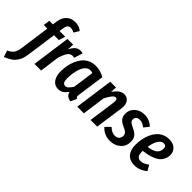

<svg xmlns="http://www.w3.org/2000/svg" viewBox="-81 -1508 2478 2478"><g transform="rotate(45 1158.5 -269.0)"><path d="M307.1 -661.1Q277.3 -661.1 261.5 -642.6Q245.6 -624 240.2 -584L231.9 -528.8H335.9L309.1 -439.9H220.2L164.1 -37.1Q158.2 3.9 148.7 36.4Q139.2 68.8 124 93.3Q108.9 117.7 93.5 135.3Q78.1 152.8 54.4 168.2Q30.8 183.6 11 193.6Q-8.8 203.6 -39.1 216.8L-67.9 127Q-42 115.2 -25.6 103.8Q-9.3 92.3 5.6 73.7Q20.5 55.2 29.5 27.6Q38.6 0 43.9 -40L99.1 -439.9H33.2L45.9 -528.8H110.8L120.1 -590.8Q130.4 -665.5 176 -710.2Q221.7 -754.9 296.9 -754.9Q363.8 -754.9 417 -713.9L373 -641.1Q339.8 -661.1 307.1 -661.1Z M604.5 -542Q624.5 -542 647.5 -535.2L609.9 -417Q591.3 -421.9 574.7 -421.9Q536.6 -421.9 509.3 -381.3Q481.9 -340.8 460.4 -264.2L424.8 0H303.7L377.4 -528.8H481.4L476.6 -437Q501 -488.8 531.5 -515.4Q562 -542 604.5 -542Z M881.3 -543Q964.4 -543 1044.4 -499L992.7 -136.2Q987.3 -110.8 990.5 -94Q993.7 -77.1 1011.2 -68.8L973.6 13.2Q893.1 3.4 879.4 -64.9Q850.6 -25.4 820.1 -5.1Q789.6 15.1 748.5 15.1Q684.1 15.1 647.2 -35.2Q610.4 -85.4 610.4 -169.9Q610.4 -223.6 619.4 -274.9Q628.4 -326.2 649.4 -375.2Q670.4 -424.3 700.9 -461.2Q731.4 -498 777.8 -520.5Q824.2 -543 881.3 -543ZM874.5 -453.1Q838.9 -453.1 810.8 -427.2Q782.7 -401.4 766.4 -359.1Q750 -316.9 741.7 -268.1Q733.4 -219.2 733.4 -168Q733.4 -120.6 746.3 -99.4Q759.3 -78.1 785.6 -78.1Q809.6 -78.1 830.1 -97.7Q850.6 -117.2 875.5 -154.8L915.5 -444.8Q895 -453.1 874.5 -453.1Z M1402.3 -543.9Q1457 -543.9 1485.4 -500.7Q1513.7 -457.5 1503.4 -386.2L1448.2 0H1327.6L1379.4 -372.1Q1387.7 -437 1351.6 -437Q1309.6 -437 1248.5 -314L1205.6 0H1084.5L1158.2 -528.8H1263.7L1258.3 -440.9Q1290 -490.2 1324.5 -517.1Q1358.9 -543.9 1402.3 -543.9Z M1772 -543Q1866.7 -543 1930.2 -478L1875 -411.1Q1827.6 -452.1 1775.9 -452.1Q1744.1 -452.1 1725.6 -435.3Q1707 -418.5 1707 -390.1Q1707 -366.2 1724.6 -350.1Q1742.2 -334 1788.1 -313Q1841.8 -289.6 1868.4 -256.1Q1895 -222.7 1895 -168.9Q1895 -86.4 1836.9 -35.6Q1778.8 15.1 1691.9 15.1Q1586.9 15.1 1516.1 -63L1582 -128.9Q1635.3 -77.1 1691.9 -77.1Q1731 -77.1 1751.5 -99.9Q1772 -122.6 1772 -153.8Q1772 -183.6 1754.9 -201.4Q1737.8 -219.2 1691.9 -238.8Q1636.7 -262.7 1611.3 -294.2Q1585.9 -325.7 1585.9 -377Q1585.9 -446.3 1638.7 -494.6Q1691.4 -543 1772 -543Z M2223.1 -543Q2295.9 -543 2336.4 -504.2Q2377 -465.3 2376 -405.8Q2375.5 -362.8 2358.6 -328.9Q2341.8 -294.9 2315.4 -272.7Q2289.1 -250.5 2250 -234.4Q2210.9 -218.3 2172.1 -209.5Q2133.3 -200.7 2085 -194.8V-181.2Q2085 -127.4 2103.3 -104.2Q2121.6 -81.1 2157.2 -81.1Q2186 -81.1 2211.7 -92Q2237.3 -103 2270 -127L2314 -53.2Q2232.4 15.1 2140.1 15.1Q2056.2 15.1 2009.3 -37.1Q1962.4 -89.4 1962.9 -186Q1963.4 -239.7 1972.9 -290Q1982.4 -340.3 2002.9 -386.7Q2023.4 -433.1 2053.2 -467.5Q2083 -502 2126.7 -522.5Q2170.4 -543 2223.1 -543ZM2093.3 -275.9Q2177.2 -285.6 2217 -317.6Q2256.8 -349.6 2256.8 -404.8Q2256.8 -456.1 2210.9 -456.1Q2178.2 -456.1 2153.1 -428.7Q2127.9 -401.4 2114.5 -363.3Q2101.1 -325.2 2093.3 -275.9Z"/></g></svg>

Font: Fira Sans Compressed Medium
Style: Italic
Weight: 500
Width: 3
Italic angle: -8°
Designer: Carrois Corporate & Edenspiekermann AG
Foundry: Carrois Corporate GbR & Edenspiekermann AG
Version: Version 4.203;PS 004.203;hotconv 1.0.88;makeotf.lib2.5.64775